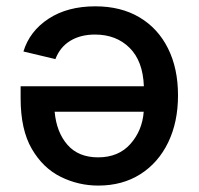

<svg xmlns="http://www.w3.org/2000/svg" viewBox="-20 -577 627 604"><path d="M279.8 -557.1Q360.4 -557.1 418.7 -522.5Q477.1 -487.8 508.5 -424.8Q540 -361.8 540 -276.9Q540 -192.9 509 -128.9Q478 -64.9 421.6 -29.1Q365.2 6.8 289.1 6.8Q226.6 6.8 170.9 -20.8Q115.2 -48.3 80.1 -108.6Q44.9 -168.9 44.9 -267.6V-305.7H432.6Q429.7 -384.8 387.7 -426.5Q345.7 -468.3 278.8 -468.3Q233.4 -468.3 201.2 -448.7Q168.9 -429.2 154.3 -391.1L53.7 -415Q73.2 -479 132.8 -518.1Q192.4 -557.1 279.8 -557.1ZM432.1 -225.6H151.9Q157.7 -161.1 192.1 -121.6Q226.6 -82 288.6 -82Q353 -82 390.4 -124.3Q427.7 -166.5 432.1 -225.6Z"/></svg>

Font: Inter Medium
Style: Regular
Weight: 500
Designer: Rasmus Andersson
Foundry: rsms
Version: Version 4.001;git-9221beed3